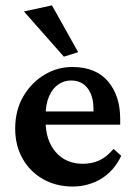

<svg xmlns="http://www.w3.org/2000/svg" viewBox="-20 -681 495 709"><path d="M248 7.8Q187.5 7.8 139.2 -19.5Q90.8 -46.9 63.5 -95.2Q36.1 -143.6 36.1 -206.1Q36.1 -274.4 66.4 -325.7Q96.7 -377 145.5 -405.8Q194.3 -434.6 250 -433.6Q335 -432.6 379.4 -379.9Q423.8 -327.1 423.8 -242.2V-220.7H134.8V-269.5H338.9L325.2 -249V-278.3Q325.2 -327.1 303.2 -355.5Q281.2 -383.8 242.2 -383.8Q216.8 -383.8 195.3 -369.1Q173.8 -354.5 161.1 -325.2Q148.4 -295.9 148.4 -252V-234.4Q148.4 -162.1 186 -119.1Q223.6 -76.2 286.1 -76.2Q319.3 -76.2 346.2 -88.4Q373 -100.6 399.4 -130.9L427.7 -105.5Q400.4 -48.8 353 -20.5Q305.7 7.8 248 7.8ZM215.8 -471.7 68.4 -638.7 171.9 -661.1 268.6 -488.3Z"/></svg>

Font: Crimson Pro SemiBold
Style: Regular
Weight: 600
Designer: Jacques Le Bailly
Foundry: Baron von Fonthausen
Version: Version 1.003